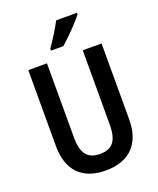

<svg xmlns="http://www.w3.org/2000/svg" viewBox="-169 -1039 949 1150"><g transform="rotate(-20 305.5 -463.5)"><path d="M464 -928V-937H331C308 -893 274 -838 240 -790V-777H318C364 -816 436 -890 464 -928ZM539 -229V-714H419V-243C419 -137 384 -95 306 -95C231 -95 191 -133 191 -242V-714H72V-229C72 -75 154 10 304 10C459 10 539 -79 539 -229Z"/></g></svg>

Font: Noto Sans Tamil Condensed SemiBold
Style: Regular
Weight: 600
Width: 3
Designer: Jelle Bosma - Monotype Design Team
Foundry: Monotype Imaging Inc.
Version: Version 2.004